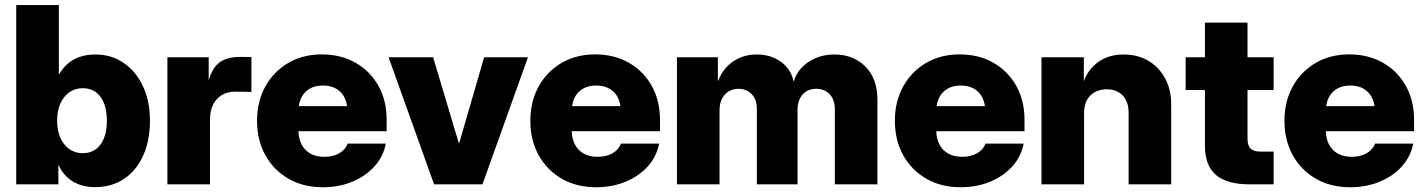

<svg xmlns="http://www.w3.org/2000/svg" viewBox="-20 -748 5780 779"><path d="M365.2 11.2Q314.5 11.2 276.4 -11.2Q238.3 -33.7 218.8 -76.7H216.8V0H45.9V-727.5H218.8V-448.7H221.2Q267.6 -526.9 367.2 -526.9Q432.1 -526.9 481.9 -492.7Q531.7 -458.5 560.1 -397.9Q588.4 -337.4 588.4 -258.8Q588.4 -177.2 560.8 -116.5Q533.2 -55.7 483.2 -22.2Q433.1 11.2 365.2 11.2ZM316.4 -126.5Q361.8 -126.5 387.7 -161.6Q413.6 -196.8 413.6 -258.8Q413.6 -319.8 387.7 -355Q361.8 -390.1 316.4 -390.1Q270 -390.1 241 -354.2Q211.9 -318.4 211.9 -258.8Q211.9 -198.2 241 -162.4Q270 -126.5 316.4 -126.5Z M659.2 0V-515.6H826.7V-424.3H827.6Q841.8 -474.1 871.8 -495.6Q901.9 -517.1 954.1 -517.1Q967.3 -517.1 978.5 -516.8Q989.7 -516.6 1000 -516.6V-375Q991.2 -375.5 971.2 -375.7Q951.2 -376 933.1 -376Q887.7 -376 859.9 -345.7Q832 -315.4 832 -261.2V0Z M1290 11.7Q1210.4 11.7 1150.4 -22.9Q1090.3 -57.6 1056.6 -118.4Q1022.9 -179.2 1022.9 -257.8Q1022.9 -336.4 1056.6 -397.2Q1090.3 -458 1149.7 -492.7Q1209 -527.3 1285.6 -527.3Q1363.3 -527.3 1422.6 -493.4Q1481.9 -459.5 1515.4 -399.7Q1548.8 -339.8 1548.8 -261.7V-215.8H1190.9Q1192.4 -167.5 1220 -139.6Q1247.6 -111.8 1296.4 -111.8Q1332 -111.8 1356.9 -126.5Q1381.8 -141.1 1390.6 -165.5H1545.4Q1535.6 -113.8 1500 -73.7Q1464.4 -33.7 1409.9 -11Q1355.5 11.7 1290 11.7ZM1192.4 -317.4H1388.2Q1382.8 -356.4 1357.2 -378.7Q1331.5 -400.9 1290 -400.9Q1249 -400.9 1223.4 -378.7Q1197.8 -356.4 1192.4 -317.4Z M2122.1 -515.6 1937.5 0H1741.2L1556.6 -515.6H1737.3L1841.3 -168H1843.3L1944.3 -515.6Z M2398.9 11.7Q2319.3 11.7 2259.3 -22.9Q2199.2 -57.6 2165.5 -118.4Q2131.8 -179.2 2131.8 -257.8Q2131.8 -336.4 2165.5 -397.2Q2199.2 -458 2258.5 -492.7Q2317.9 -527.3 2394.5 -527.3Q2472.2 -527.3 2531.5 -493.4Q2590.8 -459.5 2624.3 -399.7Q2657.7 -339.8 2657.7 -261.7V-215.8H2299.8Q2301.3 -167.5 2328.9 -139.6Q2356.4 -111.8 2405.3 -111.8Q2440.9 -111.8 2465.8 -126.5Q2490.7 -141.1 2499.5 -165.5H2654.3Q2644.5 -113.8 2608.9 -73.7Q2573.2 -33.7 2518.8 -11Q2464.4 11.7 2398.9 11.7ZM2301.3 -317.4H2497.1Q2491.7 -356.4 2466.1 -378.7Q2440.4 -400.9 2398.9 -400.9Q2357.9 -400.9 2332.3 -378.7Q2306.6 -356.4 2301.3 -317.4Z M2726.6 0V-515.6H2892.6V-420.9H2894.5Q2912.1 -469.2 2953.6 -498Q2995.1 -526.9 3050.8 -526.9Q3107.4 -526.9 3148.4 -497.1Q3189.5 -467.3 3199.2 -419.4H3201.2Q3215.8 -466.8 3260.5 -496.8Q3305.2 -526.9 3365.7 -526.9Q3442.4 -526.9 3491.2 -477.8Q3540 -428.7 3540 -343.3V0H3367.2V-304.2Q3367.2 -344.2 3345.9 -366Q3324.7 -387.7 3291.5 -387.7Q3256.8 -387.7 3236.3 -364.3Q3215.8 -340.8 3215.8 -302.2V0H3050.8V-306.2Q3050.8 -343.3 3030.3 -365.5Q3009.8 -387.7 2976.1 -387.7Q2942.9 -387.7 2921.1 -364.3Q2899.4 -340.8 2899.4 -299.8V0Z M3877.9 11.7Q3798.3 11.7 3738.3 -22.9Q3678.2 -57.6 3644.5 -118.4Q3610.8 -179.2 3610.8 -257.8Q3610.8 -336.4 3644.5 -397.2Q3678.2 -458 3737.5 -492.7Q3796.9 -527.3 3873.5 -527.3Q3951.2 -527.3 4010.5 -493.4Q4069.8 -459.5 4103.3 -399.7Q4136.7 -339.8 4136.7 -261.7V-215.8H3778.8Q3780.3 -167.5 3807.9 -139.6Q3835.4 -111.8 3884.3 -111.8Q3919.9 -111.8 3944.8 -126.5Q3969.7 -141.1 3978.5 -165.5H4133.3Q4123.5 -113.8 4087.9 -73.7Q4052.2 -33.7 3997.8 -11Q3943.4 11.7 3877.9 11.7ZM3780.3 -317.4H3976.1Q3970.7 -356.4 3945.1 -378.7Q3919.4 -400.9 3877.9 -400.9Q3836.9 -400.9 3811.3 -378.7Q3785.6 -356.4 3780.3 -317.4Z M4378.4 -288.6V0H4205.6V-515.6H4377.4V-418L4378.4 -420.9Q4396.5 -469.2 4438.2 -498Q4480 -526.9 4539.1 -526.9Q4595.7 -526.9 4638.9 -501.5Q4682.1 -476.1 4707 -430.4Q4731.9 -384.8 4731.9 -324.2V0H4559.1V-291Q4559.1 -335.9 4534.9 -360.8Q4510.7 -385.7 4469.7 -385.7Q4430.2 -385.7 4404.3 -360.8Q4378.4 -335.9 4378.4 -288.6Z M5147.5 -515.6V-382.8H5041.5V-186.5Q5041.5 -157.7 5053.7 -145.3Q5065.9 -132.8 5095.7 -132.8H5147.5V0H5051.3Q4958 0 4913.3 -38.3Q4868.7 -76.7 4868.7 -156.7V-382.8H4790.5V-515.6H4868.7V-656.2H5041.5V-515.6Z M5458.5 11.7Q5378.9 11.7 5318.8 -22.9Q5258.8 -57.6 5225.1 -118.4Q5191.4 -179.2 5191.4 -257.8Q5191.4 -336.4 5225.1 -397.2Q5258.8 -458 5318.1 -492.7Q5377.4 -527.3 5454.1 -527.3Q5531.7 -527.3 5591.1 -493.4Q5650.4 -459.5 5683.8 -399.7Q5717.3 -339.8 5717.3 -261.7V-215.8H5359.4Q5360.8 -167.5 5388.4 -139.6Q5416 -111.8 5464.8 -111.8Q5500.5 -111.8 5525.4 -126.5Q5550.3 -141.1 5559.1 -165.5H5713.9Q5704.1 -113.8 5668.5 -73.7Q5632.8 -33.7 5578.4 -11Q5523.9 11.7 5458.5 11.7ZM5360.8 -317.4H5556.6Q5551.3 -356.4 5525.6 -378.7Q5500 -400.9 5458.5 -400.9Q5417.5 -400.9 5391.8 -378.7Q5366.2 -356.4 5360.8 -317.4Z"/></svg>

Font: Inter Display Extra Bold
Style: Regular
Weight: 800
Designer: Rasmus Andersson
Foundry: rsms
Version: Version 4.000;git-4fc901f